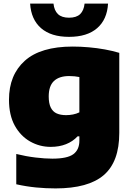

<svg xmlns="http://www.w3.org/2000/svg" viewBox="-20 -818 737 1068"><path d="M289 230Q235 230 180.8 224.8Q126.5 219.5 70.5 207V38.5Q125.5 52 177.8 58.2Q230 64.5 271 64.5Q354 64.5 387.8 39.8Q421.5 15 421.5 -35.5V-59.5H411.5Q385 -31 347.2 -16Q309.5 -1 262 -1Q200.5 -1 147.5 -31Q94.5 -61 62.2 -119.2Q30 -177.5 30 -263.5Q30 -401 118 -480Q206 -559 384.5 -559Q427 -559 473.2 -555Q519.5 -551 563.5 -543Q607.5 -535 643.5 -524V-78.5Q643.5 81.5 557.5 155.8Q471.5 230 289 230ZM347.5 -177.5Q366.5 -177.5 385.8 -181.2Q405 -185 421.5 -193V-389.5Q409.5 -392 395.2 -393.5Q381 -395 365 -395Q309.5 -395 280.2 -367.5Q251 -340 251 -281.5Q251 -242.5 262.5 -219.5Q274 -196.5 295.5 -187Q317 -177.5 347.5 -177.5ZM364 -613Q264 -613 208.5 -661.2Q153 -709.5 147.5 -798H277.5Q281.5 -759.5 302.5 -739.5Q323.5 -719.5 364 -719.5Q405 -719.5 425.8 -739.5Q446.5 -759.5 450.5 -798H581Q576 -709.5 520.2 -661.2Q464.5 -613 364 -613Z"/></svg>

Font: Encode Sans SemiExpanded Black
Style: Regular
Weight: 900
Width: 6
Designer: Multiple Designers
Foundry: Impallari Type
Version: Version 3.002